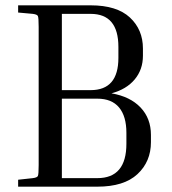

<svg xmlns="http://www.w3.org/2000/svg" viewBox="-20 -700 645 720"><path d="M48 -653V-680H320Q418 -680 467 -634.5Q516 -589 516 -518V-491Q516 -439 485 -402Q454 -365 398 -350Q468 -338 507 -297Q546 -256 546 -194V-167Q546 -94 495.5 -47Q445 0 345 0H48V-26L103 -32Q119 -34 122 -40Q125 -46 125 -81V-599Q125 -634 122 -640Q119 -646 103 -648ZM320 -648H212V-362H320Q424 -362 424 -483V-524Q424 -648 320 -648ZM345 -330H212V-32H345Q454 -32 454 -161V-202Q454 -264 426.5 -297Q399 -330 345 -330Z"/></svg>

Font: Inria Serif
Style: Regular
Weight: 400
Designer: Black Foundry Team
Foundry: Black Foundry
Version: Version 1.000; ttfautohint (v1.8.3)